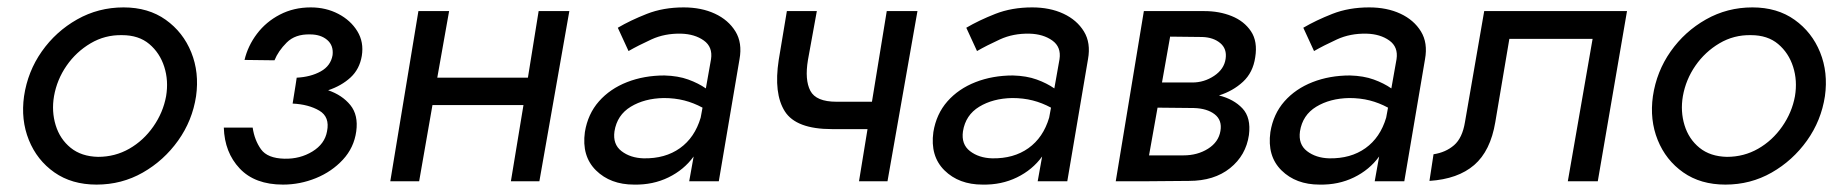

<svg xmlns="http://www.w3.org/2000/svg" viewBox="-20 -490 4973 519"><path d="M45 -230Q55 -297 93 -351Q131 -405 188.5 -437.5Q246 -470 314 -470Q381 -470 428 -436.5Q475 -403 497 -348.5Q519 -294 510 -230Q500 -164 461.5 -110Q423 -56 366 -23.5Q309 9 241 9Q174 9 127 -24Q80 -57 58 -111.5Q36 -166 45 -230ZM126 -230Q119 -189 130.5 -151.5Q142 -114 171 -90.5Q200 -67 245 -66Q291 -66 329.5 -88Q368 -110 394.5 -148Q421 -186 429 -230Q436 -272 424 -309.5Q412 -347 383.5 -371Q355 -395 310 -395Q264 -396 225 -373Q186 -350 160 -312.5Q134 -275 126 -230Z M745 9Q669 9 628 -34.5Q587 -78 585 -145H663Q668 -111 685.5 -86.5Q703 -62 749 -61Q791 -60 824.5 -80.5Q858 -101 864 -135Q872 -174 843 -191Q814 -208 771 -210L779 -260L782 -280Q820 -282 847 -297Q874 -312 879 -341Q882 -367 864.5 -382Q847 -397 818 -397Q778 -398 755 -375Q732 -352 722 -327L641 -328Q650 -366 674.5 -398.5Q699 -431 736.5 -450.5Q774 -470 820 -470Q861 -470 894.5 -452.5Q928 -435 946 -405.5Q964 -376 958 -339Q952 -303 927.5 -280.5Q903 -258 867 -246Q905 -233 927 -206Q949 -179 943 -135Q937 -91 907 -58.5Q877 -26 834 -8.5Q791 9 745 9Z M1111 -460H1194L1162 -280H1407L1436 -460H1519L1438 0H1361L1395 -206H1149L1113 0H1035Z M1679 -352 1650 -415Q1684 -435 1728.5 -452.5Q1773 -470 1828 -470Q1876 -470 1912.5 -453Q1949 -436 1968 -405Q1987 -374 1979 -330L1923 0H1843L1855 -67Q1829 -31 1787 -10.5Q1745 10 1694 9Q1630 9 1591 -29.5Q1552 -68 1561 -133Q1569 -182 1599 -216Q1629 -250 1675 -268Q1721 -286 1776 -286Q1813 -285 1840.5 -275Q1868 -265 1888 -251L1902 -330Q1907 -363 1882.5 -380.5Q1858 -398 1821 -399Q1777 -400 1741 -383.5Q1705 -367 1679 -352ZM1641 -135Q1636 -100 1660 -81.5Q1684 -63 1720 -62Q1778 -61 1818 -89.5Q1858 -118 1874 -172L1879 -199Q1855 -212 1829.5 -218.5Q1804 -225 1774 -225Q1722 -224 1685 -201.5Q1648 -179 1641 -135Z M2188 -460 2164 -328Q2155 -274 2170.5 -244.5Q2186 -215 2241 -215H2337L2377 -460H2460L2379 0H2302L2325 -141H2229Q2132 -141 2101.5 -189Q2071 -237 2085 -328L2107 -460Z M2621 -352 2592 -415Q2626 -435 2670.5 -452.5Q2715 -470 2770 -470Q2818 -470 2854.5 -453Q2891 -436 2910 -405Q2929 -374 2921 -330L2865 0H2785L2797 -67Q2771 -31 2729 -10.5Q2687 10 2636 9Q2572 9 2533 -29.5Q2494 -68 2503 -133Q2511 -182 2541 -216Q2571 -250 2617 -268Q2663 -286 2718 -286Q2755 -285 2782.5 -275Q2810 -265 2830 -251L2844 -330Q2849 -363 2824.5 -380.5Q2800 -398 2763 -399Q2719 -400 2683 -383.5Q2647 -367 2621 -352ZM2583 -135Q2578 -100 2602 -81.5Q2626 -63 2662 -62Q2720 -61 2760 -89.5Q2800 -118 2816 -172L2821 -199Q2797 -212 2771.5 -218.5Q2746 -225 2716 -225Q2664 -224 2627 -201.5Q2590 -179 2583 -135Z M3072 -460H3236Q3276 -460 3309.5 -446.5Q3343 -433 3361.5 -405.5Q3380 -378 3373 -335Q3367 -294 3340 -269Q3313 -244 3275 -232Q3315 -222 3338.5 -197Q3362 -172 3356 -125Q3348 -70 3305 -35.5Q3262 -1 3194 -1L3074 0H2996ZM3230 -390 3143 -391 3121 -267H3203Q3235 -267 3262 -285Q3289 -303 3293 -331Q3297 -358 3278.5 -373.5Q3260 -389 3230 -390ZM3207 -198 3109 -199 3086 -70H3179Q3217 -70 3245.5 -88Q3274 -106 3279 -136Q3284 -165 3263.5 -181Q3243 -197 3207 -198Z M3532 -352 3503 -415Q3537 -435 3581.5 -452.5Q3626 -470 3681 -470Q3729 -470 3765.5 -453Q3802 -436 3821 -405Q3840 -374 3832 -330L3776 0H3696L3708 -67Q3682 -31 3640 -10.5Q3598 10 3547 9Q3483 9 3444 -29.5Q3405 -68 3414 -133Q3422 -182 3452 -216Q3482 -250 3528 -268Q3574 -286 3629 -286Q3666 -285 3693.5 -275Q3721 -265 3741 -251L3755 -330Q3760 -363 3735.5 -380.5Q3711 -398 3674 -399Q3630 -400 3594 -383.5Q3558 -367 3532 -352ZM3494 -135Q3489 -100 3513 -81.5Q3537 -63 3573 -62Q3631 -61 3671 -89.5Q3711 -118 3727 -172L3732 -199Q3708 -212 3682.5 -218.5Q3657 -225 3627 -225Q3575 -224 3538 -201.5Q3501 -179 3494 -135Z M4378 -460 4299 0H4218L4285 -385H4060L4022 -160Q4009 -82 3965 -44Q3921 -6 3844 -1L3855 -73Q3888 -78 3910.5 -97.5Q3933 -117 3940 -160L3992 -460Z M4448 -230Q4458 -297 4496 -351Q4534 -405 4591.5 -437.5Q4649 -470 4717 -470Q4784 -470 4831 -436.5Q4878 -403 4900 -348.5Q4922 -294 4913 -230Q4903 -164 4864.5 -110Q4826 -56 4769 -23.5Q4712 9 4644 9Q4577 9 4530 -24Q4483 -57 4461 -111.5Q4439 -166 4448 -230ZM4529 -230Q4522 -189 4533.5 -151.5Q4545 -114 4574 -90.5Q4603 -67 4648 -66Q4694 -66 4732.5 -88Q4771 -110 4797.5 -148Q4824 -186 4832 -230Q4839 -272 4827 -309.5Q4815 -347 4786.5 -371Q4758 -395 4713 -395Q4667 -396 4628 -373Q4589 -350 4563 -312.5Q4537 -275 4529 -230Z"/></svg>

Font: Von Book
Style: Italic
Weight: 400
Version: Version 4.000; ttfautohint (v1.8.4.7-5d5b)